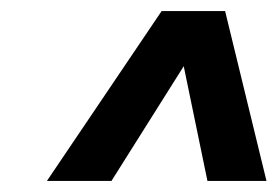

<svg xmlns="http://www.w3.org/2000/svg" viewBox="-20 -769 503 348"><path d="M65 -441 273 -749H388L463 -441H356L313 -649L182 -441Z"/></svg>

Font: Saira Thin
Style: Bold Italic
Weight: 700
Italic angle: -12°
Version: Version 1.101